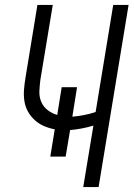

<svg xmlns="http://www.w3.org/2000/svg" viewBox="-20 -755 540 775"><path d="M316 0 357 -248Q334 -241 310 -236.5Q286 -232 263 -230L245 -123H183L201 -233Q179 -237 158 -246Q137 -255 120.5 -270Q104 -285 93 -304.5Q82 -324 78.5 -347Q75 -370 77 -394Q79 -418 83 -442L131 -735H193L143 -433Q140 -410 139 -387Q138 -364 146.5 -344Q155 -324 172.5 -310.5Q190 -297 211 -291L229 -403H291L272 -284Q295 -286 319 -290.5Q343 -295 366 -303L437 -735H499L378 0Z"/></svg>

Font: Iosevka SS18 Light
Style: Italic
Weight: 300
Italic angle: -9°
Monospace: yes
Designer: Belleve Invis
Foundry: Belleve Invis
Version: Version 25.1.1; ttfautohint (v1.8.4)